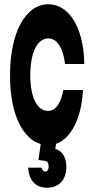

<svg xmlns="http://www.w3.org/2000/svg" viewBox="-20 -660 440 900"><path d="M160 90 192 94C201 95 208 104 208 119C208 135 202 144 193 144C184 144 178 137 175 126H112C115 185 147 220 200 220C257 220 291 183 291 122C291 77 271 46 239 38L243 14C258 9 273 0 286 -12C333 -55 364 -135 369 -238H277C266 -177 241 -140 206 -140C154 -140 122 -203 122 -307C122 -414 155 -480 207 -480C247 -480 276 -435 285 -360H375C373 -528 305 -640 207 -640C99 -640 27 -507 27 -307C27 -176 57 -76 112 -21C129 -3 149 9 171 15Z"/></svg>

Font: Yard Headline
Style: Regular
Weight: 400
Monospace: yes
Designer: Roman Shamin
Foundry: Evil Martians
Version: Version 1.000